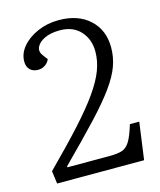

<svg xmlns="http://www.w3.org/2000/svg" viewBox="-108 -793 728 872"><g transform="rotate(-15 255.5 -357.5)"><path d="M51 -573Q51 -611 78 -643Q105 -675 150.5 -695Q196 -715 250 -715Q341 -715 395 -665.5Q449 -616 449 -534Q449 -489 434 -447Q419 -405 382.5 -354Q346 -303 281 -233.5Q216 -164 116 -64V-59H315Q352 -59 373.5 -66Q395 -73 410 -97.5Q425 -122 441 -175H485L461 0H52L44 -60Q139 -155 203 -225.5Q267 -296 304.5 -349.5Q342 -403 358.5 -447Q375 -491 375 -534Q375 -592 340 -630.5Q305 -669 243 -669Q200 -669 171 -655Q142 -641 133 -620Q124 -599 141 -578L157 -557Q151 -541 136 -531Q121 -521 103 -521Q79 -521 65 -535Q51 -549 51 -573Z"/></g></svg>

Font: Literata 12pt Light
Style: Italic
Weight: 300
Italic angle: -2°
Designer: Latin by Veronika Burian and Jose Scaglione. Greek by Irene Vlachou. Cyrillic by Vera Evstafieva
Foundry: TypeTogether
Version: Version 3.002